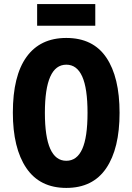

<svg xmlns="http://www.w3.org/2000/svg" viewBox="-20 -911 649 941"><path d="M566 -358Q566 -183 500.5 -86.5Q435 10 305 10Q175 10 109 -87.5Q43 -185 43 -359Q43 -539 110 -632Q177 -725 305 -725Q436 -725 501 -629Q566 -533 566 -358ZM200 -358Q200 -123 305 -123Q357 -123 383 -180.5Q409 -238 409 -358Q409 -478 383 -536Q357 -594 305 -594Q200 -594 200 -358ZM447 -891V-785H162V-891Z"/></svg>

Font: Noto Sans Telugu ExtraCondensed ExtraBold
Style: Regular
Weight: 800
Width: 2
Designer: Jelle Bosma - Monotype Design Team
Foundry: Monotype Imaging Inc.
Version: Version 2.005; ttfautohint (v1.8.4.7-5d5b)